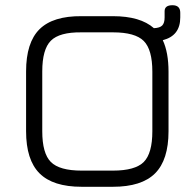

<svg xmlns="http://www.w3.org/2000/svg" viewBox="-20 -716 746 736"><path d="M293 0Q183 0 131.5 -51.5Q80 -103 80 -213V-442Q80 -553 131.5 -604Q183 -655 293 -654H413Q518 -654 570 -608Q593 -609 602 -618.5Q611 -628 611 -649V-673Q611 -696 641 -696Q671 -696 671 -667V-649Q671 -579 604 -562Q626 -515 626 -441V-213Q626 -103 574.5 -51.5Q523 0 413 0ZM142 -213Q142 -128 175 -95Q208 -62 293 -62H413Q498 -62 531 -95Q564 -128 564 -213V-441Q564 -526 531 -559Q498 -592 413 -592H292Q208 -593 175 -560Q142 -527 142 -442Z"/></svg>

Font: Jura Medium
Style: Regular
Weight: 500
Designer: Daniel Johnson, Alexei Vanyashin
Foundry: Daniel Johnson
Version: Version 5.103